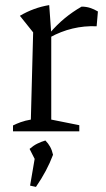

<svg xmlns="http://www.w3.org/2000/svg" viewBox="-20 -515 414 753"><path d="M359 -412Q262 -416 175 -368V-385Q203 -418 234 -443.5Q265 -469 300 -489Q318 -489 333.5 -484Q349 -479 364 -470ZM31 0V-23Q45 -30 61.5 -36Q78 -42 101 -46L110 -388L58 -453Q112 -485 173 -495L181 -384V-46L291 -24V0ZM98 213 119 90 188 92Q176 124 159.5 155Q143 186 121 218ZM126 128 96 69Q111 56 126 48.5Q141 41 158 36Q169 47 176.5 60.5Q184 74 188 92Z"/></svg>

Font: Piazzolla 24pt
Style: Regular
Weight: 400
Designer: Juan Pablo del Peral
Foundry: Huerta Tipografica
Version: Version 2.005